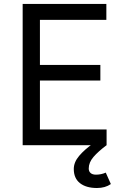

<svg xmlns="http://www.w3.org/2000/svg" viewBox="-20 -742 650 981"><path d="M95.8 -722H523.4V-640.6H184V-410.2H492.8V-330.6H184V-80.6H524.6V0H95.8ZM357 121.4Q357 86.8 384.5 54.3Q412 21.8 457.2 -9.8L524.4 0Q482 31.6 457.7 59.8Q433.4 88 433.4 119Q433.4 133.6 442.9 142Q452.4 150.4 470.2 150.4Q496.8 150.4 520.4 140L546.4 198.4Q517.6 218.6 475.6 218.6Q420.2 218.6 388.6 193.8Q357 169 357 121.4Z"/></svg>

Font: 寒蝉端黑体 Light
Style: Regular
Weight: 300
Designer: ChillDuanSans {Warren2060}; 
Source Han Sans {Ryoko NISHIZUKA 西塚涼子 (kana, bopomofo & ideographs); Paul D. Hunt (Latin, G
Foundry: ChillType&Adobe
Version: Version 1.300;Glyphs 3.3 (3306)